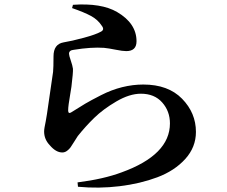

<svg xmlns="http://www.w3.org/2000/svg" viewBox="-20 -805 1040 879"><path d="M446 -687Q428 -715 396.5 -732Q365 -749 310 -768L314 -783Q444 -792 516 -750Q605 -698 605 -616Q605 -571 558 -571Q541 -571 509 -577.5Q477 -584 456 -586Q398 -590 318 -577Q296 -575 296 -559Q296 -551 304 -528Q312 -505 314 -490Q315 -473 307 -408Q305 -394 301 -370.5Q297 -347 294.5 -329Q292 -311 292 -298Q293 -283 305 -290Q346 -316 370.5 -330.5Q395 -345 443 -369.5Q491 -394 539.5 -406Q588 -418 636 -418Q750 -418 813.5 -353Q877 -288 877 -201Q877 -131 828 -77Q779 -23 700.5 6.5Q622 36 527.5 47.5Q433 59 337 50L335 30Q454 15 537 -16Q758 -96 758 -240Q758 -296 722.5 -336Q687 -376 625 -376Q573 -376 512.5 -340.5Q452 -305 411.5 -265.5Q371 -226 336 -182Q330 -173 319.5 -156Q309 -139 303 -130.5Q297 -122 287 -114.5Q277 -107 265 -107Q236 -107 208 -140Q182 -167 182 -203Q182 -211 184 -222Q186 -233 189.5 -250.5Q193 -268 195 -283Q221 -459 223 -476Q225 -495 225 -547Q225 -603 271 -611Q308 -617 363.5 -632Q419 -647 442 -660Q460 -669 446 -687Z"/></svg>

Font: Swei Spring CJKtc
Style: Bold
Weight: 700
Version: Version 1.021